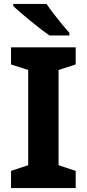

<svg xmlns="http://www.w3.org/2000/svg" viewBox="-20 -954 441 974"><path d="M364 0H36V-87L123 -116V-599L36 -627V-714H364V-627L277 -599V-116L364 -87ZM216 -934Q231 -912 252 -884.5Q273 -857 294 -831.5Q315 -806 332 -787V-774H231Q212 -787 186.5 -806.5Q161 -826 134.5 -848Q108 -870 84.5 -890Q61 -910 47 -924V-934Z"/></svg>

Font: Noto Sans Georgian Bold
Style: Regular
Weight: 700
Designer: Monotype Design Team, Akaki Razmadze
Foundry: Google LLC
Version: Version 2.005; ttfautohint (v1.8.4.7-5d5b)